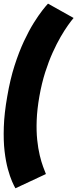

<svg xmlns="http://www.w3.org/2000/svg" viewBox="-26 -791 425 1058"><path d="M59 246.5 227 168Q221 153 211.5 127.5Q202 102 193 64.8Q184 27.5 179 -20.5Q174 -68.5 176.2 -128.5Q178.5 -188.5 191 -260Q204 -333 223.2 -393.2Q242.5 -453.5 264.5 -502Q286.5 -550.5 308.2 -588Q330 -625.5 348.8 -651.8Q367.5 -678 379.5 -692L238.5 -771Q227.5 -759.5 207 -733.2Q186.5 -707 160 -664.8Q133.5 -622.5 106 -563.8Q78.5 -505 54.2 -429.5Q30 -354 14 -260Q-2.5 -167 -5 -91.2Q-7.5 -15.5 -0.8 42Q6 99.5 17.5 141Q29 182.5 40.5 208.8Q52 235 59 246.5Z"/></svg>

Font: Anybody Condensed Black
Style: Italic
Weight: 900
Width: 3
Italic angle: -10°
Version: Version 1.113;gftools[0.9.25]